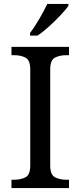

<svg xmlns="http://www.w3.org/2000/svg" viewBox="-20 -951 407 971"><path d="M38 0V-42H51Q85 -42 109 -54.5Q133 -67 133 -114V-600Q133 -647 109 -659.5Q85 -672 51 -672H38V-714H329V-672H316Q282 -672 258 -659.5Q234 -647 234 -600V-114Q234 -67 258 -54.5Q282 -42 316 -42H329V0ZM132 -784Q154 -813 178.5 -855Q203 -897 219 -931H326V-921Q314 -904 287 -875Q260 -846 228.5 -817.5Q197 -789 170 -771H132Z"/></svg>

Font: Noto Serif Makasar
Style: Regular
Weight: 400
Designer: Sérgio Martins
Version: Version 1.001; ttfautohint (v1.8.4.7-5d5b)